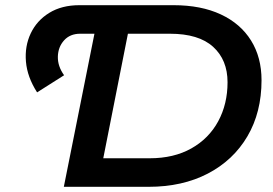

<svg xmlns="http://www.w3.org/2000/svg" viewBox="-20 -720 1051 740"><path d="M123 -364Q85 -423 80 -482.5Q75 -542 98.5 -591.5Q122 -641 170 -670.5Q218 -700 286 -700H649Q755 -700 831 -664.5Q907 -629 947.5 -564Q988 -499 988 -411Q988 -287 933.5 -194.5Q879 -102 781 -51Q683 0 553 0H226L344 -590H289Q250 -590 227 -564.5Q204 -539 203 -502Q202 -465 227 -430ZM378 -110H557Q650 -110 717.5 -148Q785 -186 821 -252.5Q857 -319 857 -403Q857 -489 801.5 -539.5Q746 -590 635 -590H473Z"/></svg>

Font: Montserrat SemiBold
Style: Italic
Weight: 600
Italic angle: -11.3°
Designer: Julieta Ulanovsky
Foundry: Julieta Ulanovsky
Version: Version 9.000; ttfautohint (v1.8.4.7-5d5b)